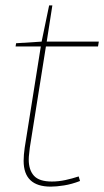

<svg xmlns="http://www.w3.org/2000/svg" viewBox="-20 -685 388 715"><path d="M273 -28 278 -11Q247 1 218.5 5.5Q190 10 169 10Q68 10 68 -86Q68 -96 69 -109Q70 -122 72 -135L132 -512H38L40 -524L135 -530L163 -665H175L154 -530H348L345 -512H151L91 -135Q90 -123 88.5 -112Q87 -101 87 -91Q87 -52 106.5 -30.5Q126 -9 173 -9Q198 -9 223.5 -14.5Q249 -20 273 -28Z"/></svg>

Font: Georama Thin
Style: Italic
Weight: 100
Italic angle: -9°
Designer: Jean-Baptiste Levee
Foundry: Production Type
Version: Version 1.000